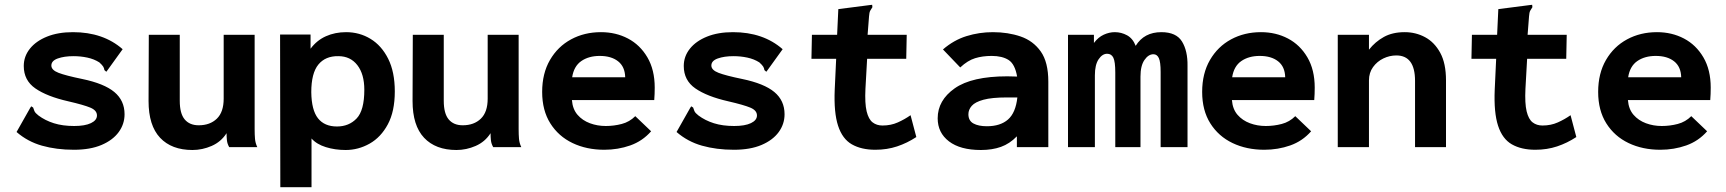

<svg xmlns="http://www.w3.org/2000/svg" viewBox="-20 -613 7190 800"><path d="M288 11Q215 11 155 -6Q95 -23 49 -63L105 -162L110 -170L118 -165Q120 -158 123.5 -150Q127 -142 140 -132Q168 -111 204.5 -99.5Q241 -88 289 -88Q334 -88 359 -100Q384 -112 384 -132Q384 -153 356.5 -164.5Q329 -176 264 -191Q176 -211 127.5 -244.5Q79 -278 79 -338Q79 -378 104.5 -410Q130 -442 176 -460.5Q222 -479 284 -479Q410 -479 491 -408L429 -322L423 -314L415 -321Q414 -329 410 -335.5Q406 -342 394 -353Q372 -367 344 -373Q316 -379 286 -379Q248 -379 221 -369.5Q194 -360 194 -340Q194 -321 224 -309.5Q254 -298 322 -284Q414 -265 456.5 -229.5Q499 -194 499 -137Q499 -96 474.5 -62.5Q450 -29 403 -9Q356 11 288 11Z M782 12Q695 12 647 -39Q599 -90 599 -192L600 -468H729V-193Q729 -140 749.5 -115.5Q770 -91 808 -91Q855 -91 883.5 -118.5Q912 -146 912 -202V-468H1041V-75Q1041 -52 1042.5 -34.5Q1044 -17 1052 0H935Q927 -14 925.5 -28.5Q924 -43 924 -58Q901 -22 862 -5Q823 12 782 12Z M1148 167 1147 -469H1274V-410Q1300 -445 1338 -462Q1376 -479 1422 -479Q1478 -479 1524 -451Q1570 -423 1597.5 -368Q1625 -313 1625 -232Q1625 -149 1596 -95Q1567 -41 1520 -14.5Q1473 12 1420 12Q1376 12 1337.5 0Q1299 -12 1278 -36V167ZM1384 -86Q1434 -86 1466 -119.5Q1498 -153 1498 -239Q1498 -304 1469 -341.5Q1440 -379 1390 -379Q1336 -380 1306.5 -344Q1277 -308 1277 -229Q1278 -154 1305 -120Q1332 -86 1384 -86Z M1882 12Q1795 12 1747 -39Q1699 -90 1699 -192L1700 -468H1829V-193Q1829 -140 1849.5 -115.5Q1870 -91 1908 -91Q1955 -91 1983.5 -118.5Q2012 -146 2012 -202V-468H2141V-75Q2141 -52 2142.5 -34.5Q2144 -17 2152 0H2035Q2027 -14 2025.5 -28.5Q2024 -43 2024 -58Q2001 -22 1962 -5Q1923 12 1882 12Z M2498 11Q2424 11 2365.5 -17Q2307 -45 2273 -99Q2239 -153 2239 -230Q2239 -307 2271.5 -363Q2304 -419 2359.5 -449Q2415 -479 2484 -479Q2546 -479 2596.5 -452.5Q2647 -426 2677.5 -374Q2708 -322 2708 -248Q2708 -237 2707.5 -221.5Q2707 -206 2706 -196H2363Q2366 -158 2386.5 -134.5Q2407 -111 2438 -99.5Q2469 -88 2504 -88Q2538 -88 2570.5 -96.5Q2603 -105 2627 -129L2693 -66Q2657 -25 2606 -7Q2555 11 2498 11ZM2364 -291H2585Q2584 -335 2555.5 -357.5Q2527 -380 2479 -380Q2433 -380 2402 -358.5Q2371 -337 2364 -291Z M3038 11Q2965 11 2905 -6Q2845 -23 2799 -63L2855 -162L2860 -170L2868 -165Q2870 -158 2873.5 -150Q2877 -142 2890 -132Q2918 -111 2954.5 -99.5Q2991 -88 3039 -88Q3084 -88 3109 -100Q3134 -112 3134 -132Q3134 -153 3106.5 -164.5Q3079 -176 3014 -191Q2926 -211 2877.5 -244.5Q2829 -278 2829 -338Q2829 -378 2854.5 -410Q2880 -442 2926 -460.5Q2972 -479 3034 -479Q3160 -479 3241 -408L3179 -322L3173 -314L3165 -321Q3164 -329 3160 -335.5Q3156 -342 3144 -353Q3122 -367 3094 -373Q3066 -379 3036 -379Q2998 -379 2971 -369.5Q2944 -360 2944 -340Q2944 -321 2974 -309.5Q3004 -298 3072 -284Q3164 -265 3206.5 -229.5Q3249 -194 3249 -137Q3249 -96 3224.5 -62.5Q3200 -29 3153 -9Q3106 11 3038 11Z M3627 11Q3569 11 3529.5 -11.5Q3490 -34 3472 -89Q3454 -144 3458 -239L3464 -368H3361L3363 -468H3468L3473 -575L3605 -592L3614 -593L3615 -583Q3610 -576 3606 -568.5Q3602 -561 3601 -545L3595 -468H3758L3756 -368H3593L3586 -243Q3583 -182 3591 -149Q3599 -116 3616 -103Q3633 -90 3657 -90Q3692 -90 3721 -103Q3750 -116 3774 -133L3798 -42Q3760 -17 3718 -3Q3676 11 3627 11Z M4067 12Q3981 12 3934 -24Q3887 -60 3887 -120Q3887 -195 3958 -245Q4029 -295 4177 -295Q4192 -295 4218 -294Q4209 -346 4182.5 -363Q4156 -380 4112 -380Q4074 -380 4043 -370.5Q4012 -361 3981 -332L3909 -407Q3954 -446 4007 -462.5Q4060 -479 4117 -479Q4180 -479 4232.5 -461Q4285 -443 4316.5 -398.5Q4348 -354 4348 -273V0H4217V-45Q4187 -14 4150.5 -1Q4114 12 4067 12ZM4015 -137Q4015 -110 4036 -98.5Q4057 -87 4092 -87Q4148 -87 4180 -115Q4212 -143 4219 -207Q4207 -207 4195 -207Q4183 -207 4175 -207Q4113 -207 4078 -197.5Q4043 -188 4029 -172Q4015 -156 4015 -137Z M4430 0V-468H4538V-434Q4556 -458 4579 -468.5Q4602 -479 4625 -479Q4652 -479 4676 -466Q4700 -453 4712 -422Q4747 -479 4819 -479Q4881 -479 4905 -440Q4929 -401 4928 -338V0H4816V-313Q4816 -355 4808.5 -371Q4801 -387 4786 -387Q4765 -387 4748.5 -363Q4732 -339 4732 -294V0H4627V-311Q4627 -356 4619 -372.5Q4611 -389 4593 -389Q4573 -389 4557.5 -366Q4542 -343 4542 -299V0Z M5248 11Q5174 11 5115.5 -17Q5057 -45 5023 -99Q4989 -153 4989 -230Q4989 -307 5021.5 -363Q5054 -419 5109.5 -449Q5165 -479 5234 -479Q5296 -479 5346.5 -452.5Q5397 -426 5427.5 -374Q5458 -322 5458 -248Q5458 -237 5457.5 -221.5Q5457 -206 5456 -196H5113Q5116 -158 5136.5 -134.5Q5157 -111 5188 -99.5Q5219 -88 5254 -88Q5288 -88 5320.5 -96.5Q5353 -105 5377 -129L5443 -66Q5407 -25 5356 -7Q5305 11 5248 11ZM5114 -291H5335Q5334 -335 5305.5 -357.5Q5277 -380 5229 -380Q5183 -380 5152 -358.5Q5121 -337 5114 -291Z M5554 0V-468H5684V-406Q5710 -439 5746 -459Q5782 -479 5833 -479Q5879 -479 5918 -458Q5957 -437 5981 -393Q6005 -349 6005 -278V0H5876V-276Q5876 -382 5798 -382Q5770 -382 5744 -369.5Q5718 -357 5701 -333.5Q5684 -310 5684 -278V0Z M6377 11Q6319 11 6279.5 -11.5Q6240 -34 6222 -89Q6204 -144 6208 -239L6214 -368H6111L6113 -468H6218L6223 -575L6355 -592L6364 -593L6365 -583Q6360 -576 6356 -568.5Q6352 -561 6351 -545L6345 -468H6508L6506 -368H6343L6336 -243Q6333 -182 6341 -149Q6349 -116 6366 -103Q6383 -90 6407 -90Q6442 -90 6471 -103Q6500 -116 6524 -133L6548 -42Q6510 -17 6468 -3Q6426 11 6377 11Z M6898 11Q6824 11 6765.5 -17Q6707 -45 6673 -99Q6639 -153 6639 -230Q6639 -307 6671.5 -363Q6704 -419 6759.5 -449Q6815 -479 6884 -479Q6946 -479 6996.5 -452.5Q7047 -426 7077.5 -374Q7108 -322 7108 -248Q7108 -237 7107.5 -221.5Q7107 -206 7106 -196H6763Q6766 -158 6786.5 -134.5Q6807 -111 6838 -99.5Q6869 -88 6904 -88Q6938 -88 6970.5 -96.5Q7003 -105 7027 -129L7093 -66Q7057 -25 7006 -7Q6955 11 6898 11ZM6764 -291H6985Q6984 -335 6955.5 -357.5Q6927 -380 6879 -380Q6833 -380 6802 -358.5Q6771 -337 6764 -291Z"/></svg>

Font: Inconsolata SemiExpanded ExtraBold
Style: Regular
Weight: 800
Width: 6
Monospace: yes
Designer: Raph Levien, Cyreal, Brenton Simpson
Foundry: Raph Levien, Cyreal, Google
Version: Version 3.001; ttfautohint (v1.8.2.53-6de2)